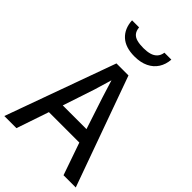

<svg xmlns="http://www.w3.org/2000/svg" viewBox="-296 -1143 1254 1254"><g transform="rotate(45 331.0 -516.0)"><path d="M0 0 275 -761H386L660 0H547L469 -224H188L112 0ZM221 -319H440L367 -541L330 -660L294 -539ZM326 -876Q242 -876 197 -917.5Q152 -959 148 -1032H213Q216 -1002 230 -985.5Q244 -969 269 -962.5Q294 -956 329 -956Q361 -956 386 -963Q411 -970 427 -987Q443 -1004 447 -1032H511Q508 -986 485.5 -950.5Q463 -915 422.5 -895.5Q382 -876 326 -876Z"/></g></svg>

Font: Menbere
Style: Regular
Weight: 400
Designer: Aleme Tadesse
Foundry: Sorkin Type Co
Version: Version 1.000